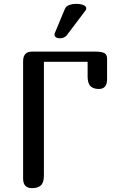

<svg xmlns="http://www.w3.org/2000/svg" viewBox="-20 -977 591 997"><path d="M208 -65Q208 -29 192.5 -14.5Q177 0 146 0Q100 0 100 -50V-659Q100 -709 146 -709H476Q505 -709 520.5 -702Q536 -695 536 -672V-565Q536 -515 493 -515Q465 -515 450 -529.5Q435 -544 435 -580V-656H208ZM327 -794Q314 -778 290 -778Q279 -778 271 -783Q263 -788 263 -797Q263 -802 265 -806L317 -931Q323 -945 339.5 -951Q356 -957 374 -957Q399 -957 413.5 -950.5Q428 -944 428 -933Q428 -927 425 -924Z"/></svg>

Font: Marmelad
Style: Regular
Weight: 400
Designer: Manvel Shmavonyan
Foundry: Cyreal
Version: Version 1.110; ttfautohint (v1.8.4.7-5d5b)